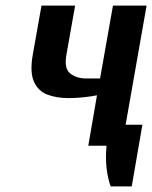

<svg xmlns="http://www.w3.org/2000/svg" viewBox="-20 -520 543 685"><path d="M295 0 326 -180Q307 -176 278.5 -173Q250 -170 224 -170Q182 -170 149 -182.5Q116 -195 101 -229Q86 -263 97 -325L128 -500H248L217 -325Q208 -276 230.5 -258Q253 -240 287 -240H337L383 -500H503L415 0ZM375 145Q365 119 360.5 82Q356 45 360 0H295L308 -75H488L450 145Z"/></svg>

Font: Cuprum
Style: Bold Italic
Weight: 700
Italic angle: -10°
Designer: Jovanny Lemonad
Foundry: Jovanny Lemonad
Version: Version 3.000